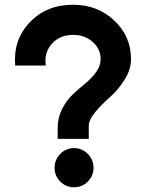

<svg xmlns="http://www.w3.org/2000/svg" viewBox="-20 -779 616 809"><path d="M223 -239Q223 -283 241.5 -319.5Q260 -356 286.5 -381Q313 -406 340 -428Q367 -450 385.5 -476Q404 -502 404 -530Q404 -573 370.5 -602.5Q337 -632 288 -632Q232 -632 198.5 -594.5Q165 -557 173 -503H44Q35 -611 105.5 -685Q176 -759 288 -759Q391 -759 461.5 -692.5Q532 -626 532 -530Q532 -485 504 -441.5Q476 -398 443 -369.5Q410 -341 382 -307.5Q354 -274 354 -248V-194H223ZM350 -14Q326 10 292 10Q258 10 234 -14Q210 -38 210 -72Q210 -106 234 -130.5Q258 -155 292 -155Q326 -155 350 -130.5Q374 -106 374 -72Q374 -38 350 -14Z"/></svg>

Font: Oakes Grotesk Bold
Style: Italic
Weight: 700
Italic angle: -8°
Designer: Samuel Oakes
Foundry: Samuel Oakes
Version: Version 1.000;PS 001.000;hotconv 1.0.88;makeotf.lib2.5.64775